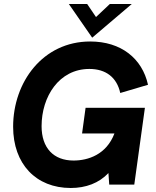

<svg xmlns="http://www.w3.org/2000/svg" viewBox="-20 -921 776 958"><path d="M333 17C408.5 17 474 -7.5 521 -57.5L525 0H650L703 -383H407L389.5 -255H551C511 -149.5 419.5 -120 347 -120C247 -120 187.5 -183 187.5 -291.5C187.5 -438 274 -577 426 -577C508 -577 563 -535 580 -457L718.5 -498C689.5 -629.5 584 -714 430 -714C194 -714 45.5 -511.5 45.5 -288.5C45.5 -103 159.5 17 333 17ZM323.5 -901 440 -733 637.5 -901H528L459 -836L415 -901Z"/></svg>

Font: HK Grotesk ExtraBold
Style: Italic
Weight: 800
Italic angle: -16°
Designer: Alfredo Marco Pradil
Foundry: Hanken Design Co.
Version: Version 3.001;FEAKit 1.0